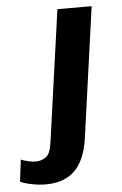

<svg xmlns="http://www.w3.org/2000/svg" viewBox="-160 -548 488 771"><g transform="rotate(-5 83.5 -162.5)"><path d="M-7 186Q-23 186 -42 183.5Q-61 181 -79 176.5Q-97 172 -109 166L-98 78Q-87 83 -68.5 87Q-50 91 -39 91Q-18 91 1 79Q20 67 26 23L101 -511H239L165 19Q152 105 109.5 145.5Q67 186 -7 186Z"/></g></svg>

Font: Chivo SemiBold
Style: Italic
Weight: 600
Italic angle: -8.05°
Designer: Hector Gatti
Foundry: Omnibus-Type
Version: Version 2.002